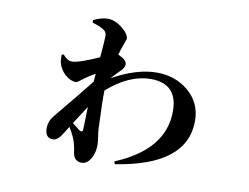

<svg xmlns="http://www.w3.org/2000/svg" viewBox="-74 -713 1148 884"><g transform="rotate(10 500.0 -271.0)"><path d="M320 -81Q339 -67 339 -90L342 -192L287 -107ZM296 -590Q334 -608 362 -608Q397 -608 431 -580Q464 -554 464 -530Q464 -532 445 -477L438 -453L446 -450Q479 -434 479 -415Q479 -399 462 -383Q435 -356 421 -340Q534 -403 628 -403Q712 -403 773 -354Q839 -300 839 -214Q839 -5 510 46L505 34Q731 -60 731 -240Q731 -369 606 -369Q505 -369 404 -280V-277Q402 -242 408 -99Q409 -85 413 -59Q416 -40 416 -27Q416 11 399 39Q382 66 358 66Q323 66 316 28Q311 -12 299 -40Q287 -68 274 -87L255 -56Q232 -17 209 -17Q172 -17 172 -63Q172 -95 194 -122Q323 -278 348 -312L351 -349Q317 -329 308 -322Q274 -295 268 -295Q242 -295 216 -318Q193 -340 185 -367Q181 -379 181 -407L190 -411Q211 -385 233 -385Q264 -385 358 -427Q365 -506 365 -528Q365 -549 346 -558Q325 -570 296 -578Z"/></g></svg>

Font: Source Han Serif JP
Style: Bold
Weight: 700
Designer: Ryoko NISHIZUKA  (kana & ideographs); Frank Grießhammer (Latin, Greek & Cyrillic); Wenlong ZHANG  (bopomofo); Sandoll Co
Foundry: Adobe Systems Incorporated
Version: Version 1.000;PS 1;hotconv 16.6.53;makeotf.lib2.5.65590